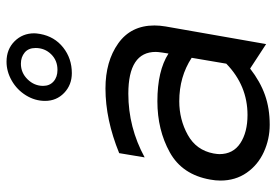

<svg xmlns="http://www.w3.org/2000/svg" viewBox="-149 -686 846 588"><g transform="rotate(-90 274.0 -392.0)"><path d="M216 -57Q163 -57 129.5 -79Q96 -101 96 -143Q96 -149 98 -161Q108 -214 155 -240Q202 -266 258 -266Q333 -266 391 -228L373 -122Q306 -57 216 -57ZM490 -342Q490 -414 435 -453Q380 -492 297 -492Q202 -492 99 -450L86 -372Q178 -422 281 -422Q409 -422 409 -338Q409 -332 407 -318L404 -299Q351 -333 258 -333Q170 -333 101.5 -295Q33 -257 18 -171Q15 -155 15 -140Q15 -94 39 -59.5Q63 -25 102.5 -7Q142 11 186 11Q236 11 277 -3.5Q318 -18 358 -49L433 0L487 -308Q490 -326 490 -342ZM464 -692Q466 -704 466 -710Q466 -746 441.5 -770.5Q417 -795 379 -795Q349 -795 321 -779Q293 -763 276 -735.5Q259 -708 259 -677Q259 -642 283.5 -618.5Q308 -595 344 -595Q389 -595 422.5 -621.5Q456 -648 464 -692ZM421 -706Q421 -678 402 -658.5Q383 -639 354 -639Q332 -639 318.5 -651Q305 -663 305 -683Q305 -710 325 -730.5Q345 -751 373 -751Q393 -751 407 -739.5Q421 -728 421 -706Z"/></g></svg>

Font: Geom Light
Style: Italic
Weight: 300
Italic angle: -10°
Version: Version 1.102